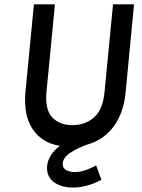

<svg xmlns="http://www.w3.org/2000/svg" viewBox="-20 -664 653 886"><path d="M305.5 13Q197 13 141.8 -53Q86.5 -119 97.5 -240.5L136.5 -644H233.5L194.5 -240.5Q187 -158.5 221 -122.5Q255 -86.5 314 -86.5Q373.5 -86.5 414.2 -122.5Q455 -158.5 462.5 -240.5L501.5 -644H598.5L560 -240.5Q552.5 -159.5 519.2 -102.8Q486 -46 431.5 -16.5Q377 13 305.5 13ZM448 165.5Q416.5 183 382.2 192.2Q348 201.5 316 201.5Q264 201.5 230.5 177.8Q197 154 197 111Q197 74 224.8 39Q252.5 4 307 -17.5L384.5 2Q331.5 21.5 300.5 43.8Q269.5 66 269.5 92.5Q269.5 113 286.5 121.5Q303.5 130 325 130Q347 130 370 122.8Q393 115.5 423.5 99.5Z"/></svg>

Font: Karla SemiBold
Style: Italic
Weight: 600
Italic angle: -8°
Designer: Jonathan Pinhorn
Version: Version 2.004;gftools[0.9.33]